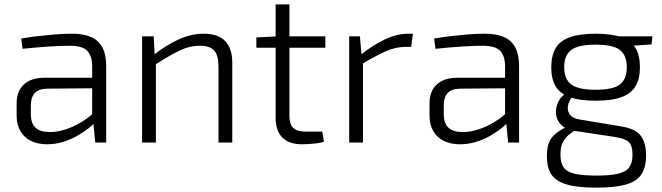

<svg xmlns="http://www.w3.org/2000/svg" viewBox="-20 -651 3024 877"><path d="M310 -497Q360 -497 394.5 -482.5Q429 -468 447 -435.5Q465 -403 465 -348V0H415L405 -106L401 -115V-348Q401 -394 379.5 -418Q358 -442 298 -442Q254 -442 196 -438Q138 -434 83 -428L77 -475Q111 -481 149 -485.5Q187 -490 228 -493.5Q269 -497 310 -497ZM432 -296 431 -248 194 -246Q156 -245 138.5 -225.5Q121 -206 121 -171V-129Q121 -88 142 -68Q163 -48 206 -48Q238 -47 276.5 -59Q315 -71 353 -94Q391 -117 420 -148V-99Q408 -84 385.5 -66Q363 -48 333.5 -31Q304 -14 268.5 -3Q233 8 195 8Q153 8 122 -7Q91 -22 73.5 -51.5Q56 -81 56 -123V-179Q56 -235 89.5 -265.5Q123 -296 184 -296Z M910 -497Q1041 -497 1041 -364V0H978V-347Q978 -399 958 -420.5Q938 -442 894 -442Q845 -442 798 -419Q751 -396 686 -354L683 -401Q742 -447 798.5 -472Q855 -497 910 -497ZM682 -485 687 -393 692 -378V0H629V-485Z M1302 -631V-121Q1302 -84 1319.5 -67Q1337 -50 1373 -50H1452L1460 -3Q1445 1 1425.5 3.5Q1406 6 1388 7Q1370 8 1359 8Q1300 8 1269.5 -23Q1239 -54 1239 -113V-631ZM1466 -485V-433H1151V-480L1246 -485Z M1624 -485 1632 -393 1638 -378V0H1575V-485ZM1866 -497 1858 -437H1834Q1787 -437 1741.5 -416.5Q1696 -396 1632 -358L1627 -400Q1683 -445 1738 -471Q1793 -497 1845 -497Z M2196 -497Q2246 -497 2280.5 -482.5Q2315 -468 2333 -435.5Q2351 -403 2351 -348V0H2301L2291 -106L2287 -115V-348Q2287 -394 2265.5 -418Q2244 -442 2184 -442Q2140 -442 2082 -438Q2024 -434 1969 -428L1963 -475Q1997 -481 2035 -485.5Q2073 -490 2114 -493.5Q2155 -497 2196 -497ZM2318 -296 2317 -248 2080 -246Q2042 -245 2024.5 -225.5Q2007 -206 2007 -171V-129Q2007 -88 2028 -68Q2049 -48 2092 -48Q2124 -47 2162.5 -59Q2201 -71 2239 -94Q2277 -117 2306 -148V-99Q2294 -84 2271.5 -66Q2249 -48 2219.5 -31Q2190 -14 2154.5 -3Q2119 8 2081 8Q2039 8 2008 -7Q1977 -22 1959.5 -51.5Q1942 -81 1942 -123V-179Q1942 -235 1975.5 -265.5Q2009 -296 2070 -296Z M2701 -497Q2776 -497 2820 -480.5Q2864 -464 2883.5 -430.5Q2903 -397 2903 -344Q2903 -292 2883.5 -258Q2864 -224 2819.5 -207.5Q2775 -191 2701 -191Q2626 -191 2581.5 -207.5Q2537 -224 2517.5 -257.5Q2498 -291 2498 -343Q2498 -396 2517.5 -430Q2537 -464 2581.5 -480.5Q2626 -497 2701 -497ZM2701 -447Q2621 -447 2589 -422.5Q2557 -398 2557 -344Q2557 -290 2589 -265.5Q2621 -241 2701 -241Q2781 -241 2812 -265.5Q2843 -290 2843 -344Q2843 -398 2812 -422.5Q2781 -447 2701 -447ZM2960 -485 2956 -448 2834 -440 2799 -485ZM2565 -224 2604 -219Q2583 -200 2576 -175.5Q2569 -151 2580.5 -131Q2592 -111 2629 -105L2815 -74Q2881 -64 2906 -32Q2931 0 2931 59Q2931 114 2909.5 146Q2888 178 2838.5 192Q2789 206 2706 206Q2642 206 2598.5 198.5Q2555 191 2528 174Q2501 157 2489.5 129.5Q2478 102 2478 61Q2478 28 2485.5 5.5Q2493 -17 2511.5 -34.5Q2530 -52 2561 -68L2614 -97L2648 -86L2599 -51Q2577 -36 2564 -21Q2551 -6 2545.5 12Q2540 30 2540 57Q2540 93 2555 114Q2570 135 2606.5 143Q2643 151 2706 151Q2768 151 2803.5 142.5Q2839 134 2854 113.5Q2869 93 2869 57Q2869 29 2862.5 13Q2856 -3 2837.5 -12Q2819 -21 2784 -26L2600 -54Q2569 -59 2550.5 -74Q2532 -89 2524.5 -110Q2517 -131 2520 -152.5Q2523 -174 2534.5 -193.5Q2546 -213 2565 -224Z"/></svg>

Font: Exo 2 Light
Style: Regular
Weight: 300
Designer: Natanael Gama
Foundry: Natanael Gama
Version: Version 2.010